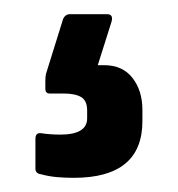

<svg xmlns="http://www.w3.org/2000/svg" viewBox="-20 -55 251 271"><path d="M84 196Q72 196 60.5 195Q49 194 38 191Q30 190 30 183V141Q30 132 38 133Q44 134 51.5 134.5Q59 135 65 135Q103 135 103 112V101Q103 87 94.5 82Q86 77 70 77H50Q44 77 44 70Q44 65 44 59Q44 53 45 49L69 -28Q72 -35 79 -35H131Q141 -35 137 -23L118 37H127Q153 37 167 55Q181 73 181 100V116Q181 196 84 196Z"/></svg>

Font: Sofia Sans Extra Cond
Style: Bold
Weight: 700
Width: 1
Designer: Botio Nikoltchev, Ani Petrova
Foundry: lettersoup
Version: Version 4.100; ttfautohint (v1.8.3)